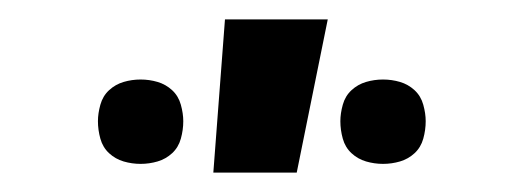

<svg xmlns="http://www.w3.org/2000/svg" viewBox="-20 -778 540 198"><path d="M200 -600 212 -758H318L286 -600ZM375 -609Q366 -609 357.5 -611.5Q349 -614 342.5 -620Q336 -626 333.5 -635Q331 -644 331 -653Q331 -661 333.5 -670Q336 -679 342.5 -685Q349 -691 357.5 -693.5Q366 -696 375 -696Q384 -696 392.5 -693.5Q401 -691 407.5 -685Q414 -679 416.5 -670Q419 -661 419 -653Q419 -644 416.5 -635Q414 -626 407.5 -620Q401 -614 392.5 -611.5Q384 -609 375 -609ZM125 -609Q116 -609 107.5 -611.5Q99 -614 92.5 -620Q86 -626 83.5 -635Q81 -644 81 -653Q81 -661 83.5 -670Q86 -679 92.5 -685Q99 -691 107.5 -693.5Q116 -696 125 -696Q134 -696 142.5 -693.5Q151 -691 157.5 -685Q164 -679 166.5 -670Q169 -661 169 -653Q169 -644 166.5 -635Q164 -626 157.5 -620Q151 -614 142.5 -611.5Q134 -609 125 -609Z"/></svg>

Font: Iosevka Curly Slab Heavy
Style: Regular
Weight: 900
Monospace: yes
Designer: Belleve Invis
Foundry: Belleve Invis
Version: Version 22.1.2; ttfautohint (v1.8.4)